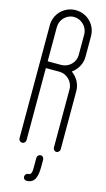

<svg xmlns="http://www.w3.org/2000/svg" viewBox="-206 -1229 875 1585"><g transform="rotate(15 231.0 -437.0)"><path d="M261 62C245 62 231 76 231 92V150V174C231 208 229 238 201 238C185 238 173 252 173 268C173 284 185 296 201 296C279 296 289 224 289 150V92C289 76 277 62 261 62ZM231 -1170C133 -1170 55 -1092 55 -994V-676V-672V-666V-28C55 -12 69 2 85 2C101 2 115 -12 115 -28V-644H231C295 -644 349 -590 349 -526V-28C349 -12 361 2 377 2C393 2 407 -12 407 -28V-526C407 -586 375 -640 329 -672C375 -704 407 -758 407 -818V-994C407 -1092 329 -1170 231 -1170ZM231 -1112C295 -1112 349 -1058 349 -994V-818C349 -754 295 -702 231 -702H115V-994C115 -1058 167 -1112 231 -1112Z"/></g></svg>

Font: bauhaus_2017
Style: _regular
Weight: 400
Version: Version 1.0